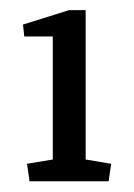

<svg xmlns="http://www.w3.org/2000/svg" viewBox="-20 -880 258 371"><path d="M82 -809.6H26.9L24.4 -832.5L113.3 -860.4H145.5V-571.8L194.8 -563.5L189.9 -529.8H37.1L32.2 -563.5L82 -571.8Z"/></svg>

Font: NoticiaText-Regular
Style: Regular
Weight: 400
Designer: JM Sole
Foundry: JM Sole
Version: Version 1.003